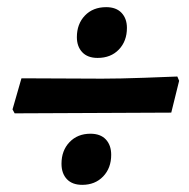

<svg xmlns="http://www.w3.org/2000/svg" viewBox="-20 -525 528 537"><path d="M195 -421Q195 -458 217.5 -481.5Q240 -505 277 -505Q305 -505 320 -489Q335 -473 335 -447Q335 -410 312.5 -386.5Q290 -363 253 -363Q225 -363 210 -379Q195 -395 195 -421ZM459 -210 241 -209 21 -208 15 -219 40 -306 265 -305Q314 -305 384 -307.5Q454 -310 476 -311L481 -299ZM152 -67Q152 -104 174.5 -127.5Q197 -151 233 -151Q261 -151 276 -135Q291 -119 291 -92Q291 -55 268.5 -31.5Q246 -8 210 -8Q182 -8 167 -24Q152 -40 152 -67Z"/></svg>

Font: Alegreya
Style: Bold Italic
Weight: 700
Italic angle: -7°
Designer: Juan Pablo del Peral
Foundry: Huerta Tipografica
Version: Version 2.007; ttfautohint (v1.6)